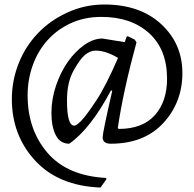

<svg xmlns="http://www.w3.org/2000/svg" viewBox="-20 -633 872 862"><path d="M280.8 -183.6Q280.3 -68.8 313.5 -68.8Q323.2 -68.8 345.2 -91.3Q367.2 -113.8 411.4 -180.4Q455.6 -247.1 509.8 -373Q455.1 -405.8 409.2 -405.8Q385.3 -405.8 362.1 -387Q338.9 -368.2 309.8 -315.2Q280.8 -262.2 280.8 -183.6ZM730 -279.8Q730 -411.1 649.4 -484.1Q568.8 -557.1 435.1 -557.1Q358.9 -557.1 297.4 -528.6Q235.8 -500 192.9 -451.9Q149.9 -403.8 127 -339.8Q104 -275.9 104 -205.1Q104 -50.8 193.1 53Q282.2 156.7 457 166V172.9L431.2 209Q242.7 201.7 137.9 88.1Q33.2 -25.4 33.2 -188Q33.2 -270 63 -346.4Q92.8 -422.9 148.4 -481.9Q204.1 -541 282.7 -576.9Q361.3 -612.8 448.2 -612.8Q607.9 -612.8 703.4 -524.9Q798.8 -437 798.8 -305.2Q798.8 -173.3 713.1 -80.6Q627.4 12.2 477.1 12.2Q440.9 12.2 440.9 -17.1Q440.9 -37.6 483.9 -225.1L478 -227.1Q387.2 -55.2 291 12.2Q250 12.2 230.5 -25.9Q210.9 -64 210.9 -126Q210.9 -188 231.4 -248.5Q252 -309.1 284.9 -356Q317.9 -402.8 358.9 -431.4Q399.9 -460 439.9 -460L540 -443.8L548.8 -469.2L554.2 -470.2L585 -455.1L592.8 -442.9Q533.2 -224.6 508.8 -58.1L513.2 -54.2Q619.6 -54.2 674.8 -115.5Q730 -176.8 730 -279.8Z"/></svg>

Font: Alegreya-Regular
Style: Regular
Weight: 400
Designer: Juan Pablo del Peral
Foundry: Juan Pablo del Peral
Version: Version 1.003